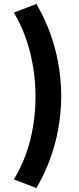

<svg xmlns="http://www.w3.org/2000/svg" viewBox="-20 -825 394 960"><path d="M162 115 49 72Q76 28.5 96.5 -20.5Q117 -69.5 130.5 -122.5Q144 -175.5 150.8 -231Q157.5 -286.5 157.5 -342Q157.5 -455 130.2 -563.8Q103 -672.5 49 -762L162 -805Q224.5 -698.5 255.2 -581.2Q286 -464 286 -344Q286 -264.5 272.2 -185.8Q258.5 -107 231 -31.2Q203.5 44.5 162 115Z"/></svg>

Font: Geologica Cursive SemiBold
Style: Regular
Weight: 600
Designer: Sindre Bremnes, Frode Helland
Foundry: Monokrom Skriftforlag AS
Version: Version 1.010;gftools[0.9.28]